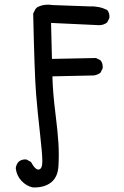

<svg xmlns="http://www.w3.org/2000/svg" viewBox="-20 -692 540 839"><path d="M123 127Q95.7 121.1 74.2 98.6Q52.7 76.2 48.8 43Q50.8 27.3 60.5 15.6Q74.2 2.9 95.7 4.9L115.2 15.6Q134.8 51.8 149.9 48.8Q165 45.9 165 13.2Q165 -19.5 154.8 -108.9Q144.5 -198.2 137.7 -281.2Q130.9 -364.3 125 -632.8L134.8 -652.3L142.6 -660.2Q171.9 -675.8 209 -669.9L370.1 -664.1Q413.1 -666 448.2 -648.4Q460 -634.8 458 -613.3L448.2 -593.8Q432.6 -582 413.1 -582L203.1 -591.8L207 -434.6L399.4 -438.5L418.9 -428.7Q430.7 -415 428.7 -393.6L418.9 -374Q405.3 -364.3 389.6 -362.3L209 -358.4Q210.9 -286.1 221.7 -201.2Q232.4 -116.2 235.4 -65.4Q238.3 -14.6 235.4 34.2Q232.4 83 202.1 106Q171.9 128.9 123 127Z"/></svg>

Font: JasonHandwriting2
Style: Regular
Weight: 400
Version: Version 1.05.10